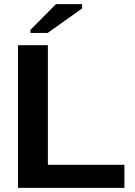

<svg xmlns="http://www.w3.org/2000/svg" viewBox="-20 -906 651 926"><path d="M66.9 0V-688H210.9V-111.3H580.1V0ZM127 -747.1V-762.2L250 -886.2H376V-865.2L210 -747.1Z"/></svg>

Font: Arial
Style: Bold
Weight: 700
Designer: Steve Matteson
Foundry: Ascender Corporation
Version: Version 2.00.3